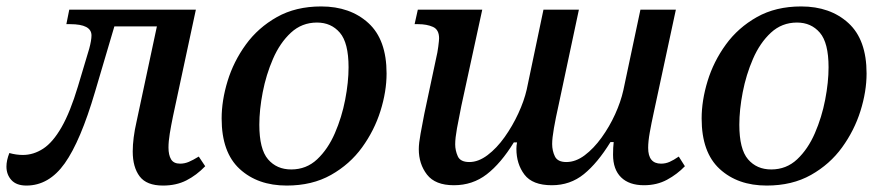

<svg xmlns="http://www.w3.org/2000/svg" viewBox="-59 -566 2748 596"><path d="M23 10Q-8 10 -23.5 -7Q-39 -24 -39 -49Q-39 -68 -30 -91Q-9 -85 12 -85Q45 -85 75 -104.5Q105 -124 132 -171Q159 -218 183 -298L218 -415Q225 -441 225 -456Q225 -491 159 -491H147L156 -536H549L478 -205Q472 -176 468 -151.5Q464 -127 464 -108Q464 -85 472 -71.5Q480 -58 500 -58Q514 -58 527 -63.5Q540 -69 558 -80L578 -50Q551 -22 519.5 -6Q488 10 447 10Q396 10 374.5 -18.5Q353 -47 353 -96Q353 -116 356 -139.5Q359 -163 365 -189L428 -484H296L236 -281Q191 -128 142 -59Q93 10 23 10Z M831 10Q741 10 685 -41.5Q629 -93 629 -198Q629 -254 647.5 -314.5Q666 -375 704 -427.5Q742 -480 800.5 -513Q859 -546 938 -546Q1028 -546 1084.5 -494.5Q1141 -443 1141 -338Q1141 -282 1122 -221.5Q1103 -161 1065 -108.5Q1027 -56 968.5 -23Q910 10 831 10ZM845 -40Q892 -40 925.5 -71.5Q959 -103 980.5 -152.5Q1002 -202 1012.5 -256.5Q1023 -311 1023 -357Q1023 -433 996 -464.5Q969 -496 925 -496Q878 -496 844 -464.5Q810 -433 788.5 -383.5Q767 -334 756.5 -279.5Q746 -225 746 -179Q746 -103 773 -71.5Q800 -40 845 -40Z M1350 9Q1292 9 1266.5 -24Q1241 -57 1241 -103Q1241 -121 1246.5 -151Q1252 -181 1258 -212L1295 -386Q1299 -402 1301.5 -421.5Q1304 -441 1304 -447Q1304 -474 1285 -482.5Q1266 -491 1239 -491H1228L1238 -536H1438L1373 -237Q1365 -198 1359.5 -167.5Q1354 -137 1354 -118Q1354 -99 1362 -81Q1370 -63 1398 -63Q1426 -63 1454.5 -84.5Q1483 -106 1507.5 -140.5Q1532 -175 1550 -214Q1568 -253 1576 -288L1628 -536H1738L1675 -240Q1666 -200 1660.5 -168.5Q1655 -137 1655 -119Q1655 -98 1663.5 -80.5Q1672 -63 1699 -63Q1728 -63 1756 -84Q1784 -105 1808.5 -139Q1833 -173 1850.5 -211.5Q1868 -250 1876 -286L1929 -536H2039L1970 -215Q1963 -183 1958 -155Q1953 -127 1953 -107Q1953 -58 1993 -58Q2007 -58 2019.5 -63.5Q2032 -69 2048 -80L2067 -50Q2043 -25 2011.5 -8Q1980 9 1940 9Q1894 9 1869 -15.5Q1844 -40 1844 -86Q1844 -108 1846 -125H1836Q1796 -60 1753.5 -25.5Q1711 9 1654 9Q1594 9 1569 -24Q1544 -57 1544 -104Q1544 -109 1544.5 -114Q1545 -119 1546 -124H1536Q1496 -59 1452 -25Q1408 9 1350 9Z M2321 10Q2231 10 2175 -41.5Q2119 -93 2119 -198Q2119 -254 2137.5 -314.5Q2156 -375 2194 -427.5Q2232 -480 2290.5 -513Q2349 -546 2428 -546Q2518 -546 2574.5 -494.5Q2631 -443 2631 -338Q2631 -282 2612 -221.5Q2593 -161 2555 -108.5Q2517 -56 2458.5 -23Q2400 10 2321 10ZM2335 -40Q2382 -40 2415.5 -71.5Q2449 -103 2470.5 -152.5Q2492 -202 2502.5 -256.5Q2513 -311 2513 -357Q2513 -433 2486 -464.5Q2459 -496 2415 -496Q2368 -496 2334 -464.5Q2300 -433 2278.5 -383.5Q2257 -334 2246.5 -279.5Q2236 -225 2236 -179Q2236 -103 2263 -71.5Q2290 -40 2335 -40Z"/></svg>

Font: Noto Serif Medium
Style: Italic
Weight: 500
Italic angle: -12°
Designer: Monotype Design Team
Foundry: Monotype Imaging Inc.
Version: Version 2.014; ttfautohint (v1.8.4.7-5d5b)